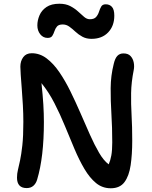

<svg xmlns="http://www.w3.org/2000/svg" viewBox="-20 -995 813 1028"><path d="M123 12Q71 12 71 -44Q71 -65 76 -85.5Q81 -106 87.5 -136.5Q94 -167 99.5 -216Q105 -265 105 -342Q105 -385 102.5 -431.5Q100 -478 96.5 -520.5Q93 -563 91 -594.5Q89 -626 89 -638Q89 -668 104.5 -689Q120 -710 150 -710Q193 -710 229.5 -682.5Q266 -655 297.5 -609Q329 -563 357 -506Q385 -449 411 -389Q437 -329 461.5 -274Q486 -219 510.5 -177Q535 -135 562 -115Q571 -135 576 -162.5Q581 -190 581 -233Q581 -312 576.5 -384Q572 -456 572.5 -523Q573 -590 589 -653Q596 -683 608.5 -696Q621 -709 641 -709Q666 -709 679 -695Q692 -681 696 -660.5Q700 -640 696 -620Q683 -555 682 -497Q681 -439 684.5 -378Q688 -317 688 -242Q688 -168 679.5 -110.5Q671 -53 646.5 -20Q622 13 573 13Q528 13 494 -15Q460 -43 432 -90.5Q404 -138 379 -197Q354 -256 328 -319.5Q302 -383 271.5 -442.5Q241 -502 202 -550Q209 -485 212 -436Q215 -387 215 -342Q215 -248 206 -171Q197 -94 179 -34Q173 -13 159 -0.5Q145 12 123 12ZM235 -792Q211 -792 195.5 -811.5Q180 -831 180 -859Q180 -886 191.5 -913Q203 -940 229 -957.5Q255 -975 298 -975Q332 -975 356 -962.5Q380 -950 398 -933.5Q416 -917 430.5 -904.5Q445 -892 461 -892Q484 -892 494.5 -904Q505 -916 510 -932Q515 -948 522 -960Q529 -972 546 -972Q567 -972 579.5 -958Q592 -944 592 -911Q592 -856 559 -821.5Q526 -787 470 -787Q442 -787 421 -798.5Q400 -810 383.5 -825.5Q367 -841 351 -852.5Q335 -864 316 -864Q294 -864 285 -853Q276 -842 271.5 -828Q267 -814 260 -803Q253 -792 235 -792Z"/></svg>

Font: Shantell Sans Normal
Style: Regular
Weight: 500
Designer: Stephen Nixon, Anya Danilova, Shantell Martin
Foundry: Arrow Type
Version: Version 1.009;[a7da0bfa3]